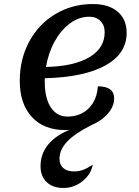

<svg xmlns="http://www.w3.org/2000/svg" viewBox="-20 -620 690 952"><path d="M202 -232V-213Q202 -133 232 -87.5Q262 -42 314 -42Q379 -42 420 -83Q461 -124 465 -192Q546 -192 546 -132Q546 -93 515.5 -57.5Q485 -22 434 0Q352 41 313.5 81.5Q275 122 275 167Q275 197 294 213.5Q313 230 348 230Q371 230 392.5 222Q414 214 440 196Q431 245 389 278.5Q347 312 295 312Q242 312 211.5 283Q181 254 181 204Q181 144 217.5 98.5Q254 53 324 24Q317 25 304 25Q198 25 138 -40Q78 -105 78 -219Q78 -327 125 -414Q172 -501 255 -550.5Q338 -600 440 -600Q519 -600 563.5 -562Q608 -524 608 -457Q608 -354 502.5 -295.5Q397 -237 202 -232ZM208 -288Q346 -291 422.5 -336Q499 -381 499 -460Q499 -495 478 -516Q457 -537 423 -537Q372 -537 327.5 -504.5Q283 -472 251.5 -415.5Q220 -359 208 -288Z"/></svg>

Font: Lemonada
Style: Regular
Weight: 400
Designer: Mohamed Gaber (Arabic) Eduardo Tunni (Latin)
Foundry: Kief Type Foundry
Version: Version 3.006